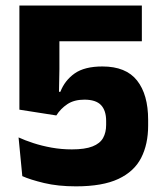

<svg xmlns="http://www.w3.org/2000/svg" viewBox="-20 -659 588 693"><path d="M254.2 13.6Q189.4 13.6 139.2 1.6Q88.9 -10.5 60.5 -23.3L47 -163Q70.1 -152.4 100.4 -142.5Q130.7 -132.6 166.1 -126.2Q201.4 -119.8 239.3 -119.8Q286.9 -119.8 313.9 -130.5Q340.9 -141.1 352 -160.9Q363.1 -180.7 363.1 -208.3V-222.5Q363.1 -260.1 344.6 -279.7Q326 -299.3 284.6 -299.3Q247.6 -299.3 223.2 -283.1Q198.7 -266.8 183.3 -242.3L50 -263.2V-639H492V-510.1H194.4V-409.3L192.9 -327.7H197.9Q213.8 -368.8 249.5 -394Q285.2 -419.1 349.6 -419.1Q434.7 -419.1 474.7 -368.4Q514.7 -317.7 514.7 -226.6V-205.5Q514.7 -138.5 489.5 -89.2Q464.3 -39.9 407.3 -13.2Q350.3 13.6 254.2 13.6Z"/></svg>

Font: Anek Bangla Medium
Style: Regular
Weight: 500
Designer: Sulekha Rajkumar (Bangla), Yesha Goshar (Latin)
Foundry: Ek Type
Version: Version 1.003